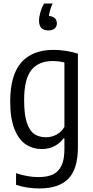

<svg xmlns="http://www.w3.org/2000/svg" viewBox="-20 -832 522 1082"><path d="M70.5 209.5V144Q136 166 197.5 166Q247 166 278.8 150.8Q310.5 135.5 326.8 100.8Q343 66 343 8V-52.5H338Q319.5 -26 287.8 -9Q256 8 216 8Q166 8 126 -18Q86 -44 61.8 -104Q37.5 -164 37.5 -260.5Q37.5 -408 99.2 -479.2Q161 -550.5 282 -551Q316 -551 353.8 -545Q391.5 -539 419 -529V-2.5Q419 120.5 365.2 175.2Q311.5 230 202 230Q169.5 230 134 224.8Q98.5 219.5 70.5 209.5ZM343 -117.5V-480Q329 -483.5 311 -485.8Q293 -488 277.5 -488Q197 -488 156.5 -436.8Q116 -385.5 116 -268Q116 -186 131.5 -140Q147 -94 174 -76.2Q201 -58.5 240 -58.5Q271 -58.5 299.2 -73.8Q327.5 -89 343 -117.5ZM300.5 -700.5Q300.5 -682 287.8 -671.2Q275 -660.5 252 -660.5Q226.5 -660.5 213.2 -674.2Q200 -688 200 -715Q200 -736.5 207.5 -763Q215 -789.5 228 -812H276.5Q259.5 -775 255.5 -742Q277.5 -740.5 289 -729.5Q300.5 -718.5 300.5 -700.5Z"/></svg>

Font: Encode Sans Condensed
Style: Regular
Weight: 400
Width: 3
Designer: Multiple Designers
Foundry: Impallari Type
Version: Version 2.000